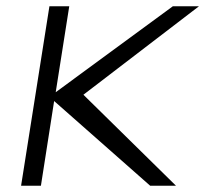

<svg xmlns="http://www.w3.org/2000/svg" viewBox="-20 -595 652 610"><path d="M47 -5H110L152 -274L457 -5H539L245 -294L612 -575H529L157 -302L200 -575H137Z"/></svg>

Font: Charger Sport
Style: LitExtObl
Weight: 300
Designer: Jasper
Foundry: Cannot Into Space Fonts
Version: Version 1.1